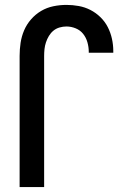

<svg xmlns="http://www.w3.org/2000/svg" viewBox="-20 -763 540 783"><path d="M60 0V-535Q60 -562 64 -588.5Q68 -615 78.5 -639.5Q89 -664 107 -684.5Q125 -705 148 -718.5Q171 -732 197.5 -737.5Q224 -743 251 -743Q276 -743 301 -738.5Q326 -734 348.5 -722.5Q371 -711 389.5 -693Q408 -675 419.5 -652.5Q431 -630 436.5 -605Q442 -580 442 -555V-548H342V-552Q342 -571 336.5 -590.5Q331 -610 319 -625Q307 -640 288.5 -647.5Q270 -655 251 -655Q237 -655 223 -651Q209 -647 198 -638Q187 -629 179.5 -616.5Q172 -604 167.5 -590.5Q163 -577 161.5 -563Q160 -549 160 -535V0Z"/></svg>

Font: Iosevka Semibold
Style: Regular
Weight: 600
Monospace: yes
Designer: Belleve Invis
Foundry: Belleve Invis
Version: Version 33.2.3; ttfautohint (v1.8.4)